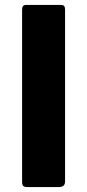

<svg xmlns="http://www.w3.org/2000/svg" viewBox="-20 -762 355 782"><path d="M229 -742Q245 -742 245 -724V-24Q245 -11 238.5 -5.5Q232 0 218 0H92Q79 0 74.5 -5Q70 -10 70 -21V-723Q70 -742 86 -742Z"/></svg>

Font: Libre Franklin Thin
Style: Bold
Weight: 700
Version: Version 3.000